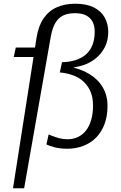

<svg xmlns="http://www.w3.org/2000/svg" viewBox="-20 -791 652 1034"><path d="M65 -535H217L207 -484H54ZM50 223 177 -589Q187 -652 215 -692.5Q243 -733 286.5 -752Q330 -771 385 -771Q446 -771 485.5 -751Q525 -731 544 -696.5Q563 -662 563 -619Q563 -573 544.5 -537Q526 -501 495 -476Q464 -451 423.5 -438.5Q383 -426 339 -425L380 -437L374 -415L351 -432Q414 -421 461 -392.5Q508 -364 533.5 -320.5Q559 -277 559 -220Q559 -166 543 -123Q527 -80 498 -50.5Q469 -21 429 -5.5Q389 10 342 10Q303 10 273.5 2Q244 -6 230 -13L242 -67Q247 -65 261.5 -59Q276 -53 298 -47Q320 -41 344 -41Q374 -41 399.5 -53Q425 -65 443 -88Q461 -111 471 -145Q481 -179 481 -223Q481 -264 468.5 -295Q456 -326 432.5 -349Q409 -372 376 -384.5Q343 -397 302 -401L314 -456Q355 -457 387.5 -467.5Q420 -478 443 -498Q466 -518 478 -549Q490 -580 490 -621Q490 -652 478.5 -674Q467 -696 443.5 -708Q420 -720 384 -720Q345 -720 319 -707Q293 -694 277 -665.5Q261 -637 253 -591L110 223Z"/></svg>

Font: Roboto Serif 20pt Light
Style: Italic
Weight: 300
Italic angle: -10°
Version: Version 1.007